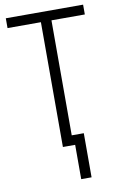

<svg xmlns="http://www.w3.org/2000/svg" viewBox="-98 -767 620 1003"><g transform="rotate(-10 212.5 -266.0)"><path d="M249 0H184V-662H7V-714H417V-662H240V-52H304V182H249Z"/></g></svg>

Font: Noto Sans Display Light Narrow
Style: Regular
Weight: 300
Width: 4
Designer: Monotype Design team
Foundry: Monotype Imaging Inc.
Version: Version 1.000